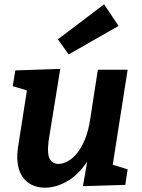

<svg xmlns="http://www.w3.org/2000/svg" viewBox="-20 -857 657 889"><path d="M189 12Q143 12 111.5 -10.5Q80 -33 67.5 -74.5Q55 -116 63 -172L108 -460L120 -434L39 -458L51 -531L259 -538L205 -205Q201 -173 203 -149Q205 -125 217 -111.5Q229 -98 250 -98Q271 -98 294 -110.5Q317 -123 337.5 -148.5Q358 -174 374 -213.5Q390 -253 398 -307L433 -534H571L499 -75L483 -100L571 -73L560 -1L364 5L394 -168L437 -242Q417 -154 376 -97.5Q335 -41 285.5 -14.5Q236 12 189 12ZM298 -605 248 -675 462 -837 529 -737Z"/></svg>

Font: Bitter Thin
Style: Bold Italic
Weight: 700
Italic angle: -9°
Version: Version 3.021